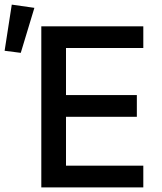

<svg xmlns="http://www.w3.org/2000/svg" viewBox="-42 -812 702 832"><path d="M48 -583 -22 -592 9 -792 107 -778ZM137 0V-698H579V-604H244V-400H551V-306H244V-94H579V0Z"/></svg>

Font: Anuphan Medium
Style: Regular
Weight: 500
Designer: Mike Abbink, Paul van der Laan, Pieter van Rosmalen, Mint Tantisuwanna
Foundry: Bold Monday; Cadson Demak
Version: Version 3.002;hotconv 1.0.109;makeotfexe 2.5.65596